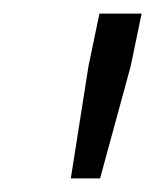

<svg xmlns="http://www.w3.org/2000/svg" viewBox="-20 -708 228 282"><path d="M84 -446 110 -611 126 -688H188L172 -611L127 -446Z"/></svg>

Font: Saira Ultra Condensed
Style: Italic
Weight: 400
Width: 1
Italic angle: -12°
Designer: Hector Gatti with collaboration of the Omnibus-Type team
Foundry: Omnibus-Type
Version: Version 1.001; ttfautohint (v1.8)